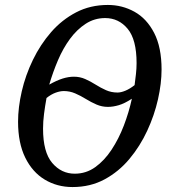

<svg xmlns="http://www.w3.org/2000/svg" viewBox="-20 -745 685 776"><path d="M273 11Q211 11 161 -19Q111 -49 82 -108Q53 -167 53 -253Q53 -311 68 -376Q83 -441 113 -503Q143 -565 186.5 -615Q230 -665 287.5 -695Q345 -725 416 -725Q474 -725 523.5 -697.5Q573 -670 603 -612Q633 -554 633 -464Q633 -408 618.5 -343.5Q604 -279 575 -216.5Q546 -154 503 -102.5Q460 -51 402.5 -20Q345 11 273 11ZM455 -371Q469 -371 487 -378.5Q505 -386 524 -401Q527 -424 529.5 -446Q532 -468 532 -490Q532 -585 496 -628.5Q460 -672 405 -672Q362 -672 326.5 -649Q291 -626 263 -588Q235 -550 214.5 -502Q194 -454 179 -403Q209 -420 233 -427.5Q257 -435 279 -435Q303 -435 324.5 -425.5Q346 -416 366.5 -403Q387 -390 408.5 -380.5Q430 -371 455 -371ZM282 -43Q328 -43 365 -69.5Q402 -96 431 -140Q460 -184 480.5 -237.5Q501 -291 513 -346Q484 -327 460.5 -320Q437 -313 416 -313Q392 -313 370 -322.5Q348 -332 327 -345Q306 -358 284 -367.5Q262 -377 238 -377Q223 -377 205 -370.5Q187 -364 168 -349Q162 -316 158 -285Q154 -254 154 -225Q154 -130 191 -86.5Q228 -43 282 -43Z"/></svg>

Font: Noto Serif Condensed
Style: Italic
Weight: 400
Width: 3
Italic angle: -12°
Designer: Monotype Design Team
Foundry: Monotype Imaging Inc.
Version: Version 2.014; ttfautohint (v1.8.4.7-5d5b)